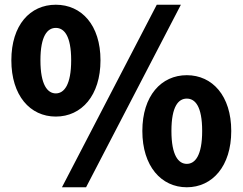

<svg xmlns="http://www.w3.org/2000/svg" viewBox="-20 -778 1026 812"><path d="M216 -285C325 -285 405 -374 405 -523C405 -672 325 -758 216 -758C107 -758 28 -672 28 -523C28 -374 107 -285 216 -285ZM216 -383C181 -383 151 -419 151 -523C151 -627 181 -660 216 -660C251 -660 281 -627 281 -523C281 -419 251 -383 216 -383ZM242 14H344L745 -758H643ZM770 14C878 14 958 -75 958 -224C958 -373 878 -460 770 -460C662 -460 582 -373 582 -224C582 -75 662 14 770 14ZM770 -85C735 -85 705 -120 705 -224C705 -329 735 -361 770 -361C805 -361 835 -329 835 -224C835 -120 805 -85 770 -85Z"/></svg>

Font: Noto Sans CJK TC Black
Style: Regular
Weight: 900
Designer: Ryoko NISHIZUKA 西塚涼子 (kana, bopomofo & ideographs); Paul D. Hunt (Latin, Greek & Cyrillic); Sandoll Communications 산돌커뮤니
Foundry: Adobe
Version: Version 2.004;hotconv 1.0.118;makeotfexe 2.5.65603